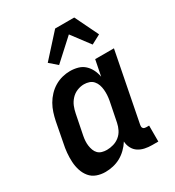

<svg xmlns="http://www.w3.org/2000/svg" viewBox="-187 -887 924 1011"><g transform="rotate(-30 275.0 -381.5)"><path d="M157 12Q129 12 104.5 3Q80 -6 64 -25.5Q48 -45 40 -70Q32 -95 30.5 -122Q29 -149 31.5 -176.5Q34 -204 40 -231L63 -351Q68 -375 75.5 -398.5Q83 -422 95.5 -444Q108 -466 126 -485Q144 -504 166 -517Q188 -530 212 -536Q236 -542 259 -542Q284 -542 307 -535.5Q330 -529 346.5 -513.5Q363 -498 373 -477.5Q383 -457 387 -434L406 -530H520L438 -111Q437 -106 437.5 -101Q438 -96 441 -92Q444 -88 449 -86.5Q454 -85 459 -85H477V12H440Q417 12 396 7.5Q375 3 358 -8Q341 -19 331 -38Q321 -57 320 -79Q307 -58 288.5 -40Q270 -22 249 -10.5Q228 1 204 6.5Q180 12 157 12ZM221 -85Q241 -85 261.5 -91Q282 -97 298.5 -110.5Q315 -124 324.5 -143Q334 -162 338 -182L362 -302Q365 -318 366 -334.5Q367 -351 365.5 -367Q364 -383 359 -397.5Q354 -412 344 -423.5Q334 -435 319 -440Q304 -445 288 -445Q267 -445 246 -436.5Q225 -428 209.5 -411Q194 -394 186 -374Q178 -354 174 -333L150 -213Q147 -198 146 -183Q145 -168 147 -153.5Q149 -139 154 -125.5Q159 -112 168.5 -102.5Q178 -93 192 -89Q206 -85 221 -85ZM226 -598 180 -638 304 -775H420L489 -633L433 -603L351 -712Z"/></g></svg>

Font: Lode Term
Style: Bold Italic
Weight: 700
Italic angle: -11°
Monospace: yes
Designer: Belleve Invis
Foundry: Belleve Invis
Version: Version 29.2.0